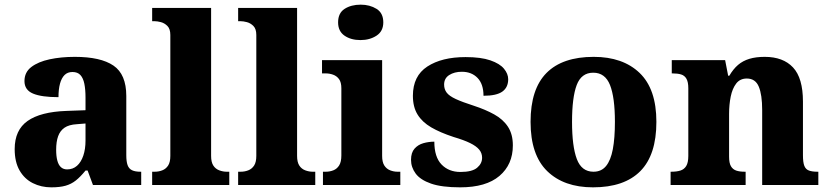

<svg xmlns="http://www.w3.org/2000/svg" viewBox="-20 -794 3557 824"><path d="M200 10Q157 10 121 -8Q85 -26 64 -62.5Q43 -99 43 -154Q43 -236 98.5 -275Q154 -314 265 -318L347 -321V-375Q347 -410 342 -434.5Q337 -459 325 -472Q313 -485 291 -485Q270 -485 257 -472Q244 -459 237.5 -435Q231 -411 231 -377Q158 -377 121.5 -392.5Q85 -408 85 -446Q85 -484 114.5 -506.5Q144 -529 193 -539.5Q242 -550 301 -550Q412 -550 467 -512.5Q522 -475 522 -382V-128Q522 -101 527.5 -85.5Q533 -70 546.5 -63.5Q560 -57 582 -57H586V0H379L356 -62H347Q325 -35 305.5 -19.5Q286 -4 261.5 3Q237 10 200 10ZM268 -67Q293 -67 310.5 -82.5Q328 -98 337.5 -126Q347 -154 347 -191V-264L310 -261Q276 -259 257 -246Q238 -233 229.5 -209.5Q221 -186 221 -151Q221 -124 226 -105Q231 -86 241.5 -76.5Q252 -67 268 -67Z M633 0V-57H644Q661 -57 676.5 -63Q692 -69 701.5 -83.5Q711 -98 711 -125V-644Q711 -670 698.5 -682.5Q686 -695 670.5 -699Q655 -703 644 -703H633V-760H886V-125Q886 -98 895.5 -83.5Q905 -69 921 -63Q937 -57 953 -57H964V0Z M1002 0V-57H1013Q1030 -57 1045.5 -63Q1061 -69 1070.5 -83.5Q1080 -98 1080 -125V-644Q1080 -670 1067.5 -682.5Q1055 -695 1039.5 -699Q1024 -703 1013 -703H1002V-760H1255V-125Q1255 -98 1264.5 -83.5Q1274 -69 1290 -63Q1306 -57 1322 -57H1333V0Z M1366 0V-57H1378Q1395 -57 1410.5 -63Q1426 -69 1435.5 -84Q1445 -99 1445 -127V-415Q1445 -441 1435 -454.5Q1425 -468 1409.5 -473.5Q1394 -479 1378 -479H1362V-536H1620V-125Q1620 -98 1629.5 -83.5Q1639 -69 1654.5 -63Q1670 -57 1686 -57H1698V0ZM1527 -622Q1486 -622 1458.5 -641Q1431 -660 1431 -698Q1431 -738 1459 -756Q1487 -774 1528 -774Q1567 -774 1596 -756Q1625 -738 1625 -698Q1625 -660 1596 -641Q1567 -622 1527 -622Z M1955 10Q1876 10 1830 -6Q1784 -22 1764 -49Q1744 -76 1744 -108Q1744 -139 1759 -156Q1774 -173 1797 -179.5Q1820 -186 1844 -186Q1844 -120 1875 -88Q1906 -56 1956 -56Q2006 -56 2027.5 -74Q2049 -92 2049 -117Q2049 -137 2036.5 -152Q2024 -167 1997.5 -180Q1971 -193 1927 -206Q1869 -225 1830.5 -247.5Q1792 -270 1772 -302.5Q1752 -335 1752 -383Q1752 -468 1814 -508.5Q1876 -549 1978 -549Q2044 -549 2084.5 -535Q2125 -521 2143 -499Q2161 -477 2161 -454Q2161 -419 2136 -401Q2111 -383 2055 -383Q2055 -433 2029.5 -459.5Q2004 -486 1962 -486Q1930 -486 1908 -472Q1886 -458 1886 -431Q1886 -411 1897 -396.5Q1908 -382 1936 -369Q1964 -356 2014 -340Q2063 -324 2101 -303Q2139 -282 2160 -250Q2181 -218 2181 -170Q2181 -88 2123.5 -39Q2066 10 1955 10Z M2525 10Q2400 10 2328.5 -59.5Q2257 -129 2257 -271Q2257 -412 2325.5 -481Q2394 -550 2528 -550Q2653 -550 2725 -481Q2797 -412 2797 -271Q2797 -129 2728 -59.5Q2659 10 2525 10ZM2527 -57Q2561 -57 2581 -81.5Q2601 -106 2610 -153.5Q2619 -201 2619 -271Q2619 -376 2598 -429Q2577 -482 2526 -482Q2475 -482 2455 -429Q2435 -376 2435 -271Q2435 -166 2455.5 -111.5Q2476 -57 2527 -57Z M2858 0V-57H2861Q2884 -57 2900 -62Q2916 -67 2925 -81.5Q2934 -96 2934 -125V-415Q2934 -442 2926 -456Q2918 -470 2903 -474.5Q2888 -479 2866 -479H2863V-536H3092L3105 -469H3110Q3127 -498 3147.5 -515.5Q3168 -533 3196 -541.5Q3224 -550 3262 -550Q3341 -550 3383.5 -504.5Q3426 -459 3426 -358V-128Q3426 -97 3432 -82Q3438 -67 3452 -62Q3466 -57 3488 -57H3492V0H3251V-322Q3251 -387 3236.5 -422Q3222 -457 3185 -457Q3156 -457 3139.5 -435.5Q3123 -414 3116 -379.5Q3109 -345 3109 -305V-122Q3109 -94 3117 -80.5Q3125 -67 3139.5 -62Q3154 -57 3176 -57H3180V0Z"/></svg>

Font: Noto Serif Kannada ExtraBold
Style: Regular
Weight: 800
Version: Version 2.003